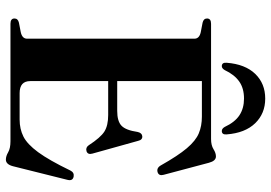

<svg xmlns="http://www.w3.org/2000/svg" viewBox="-158 -772 945 670"><g transform="rotate(90 315.0 -436.5)"><path d="M44 -686Q44 -700 62.5 -700H464.5Q486.5 -700 500 -708.5Q513.5 -717 525.5 -717Q541 -717 547.5 -692.5L589.5 -534.5Q594 -518 580.5 -513.5Q565.5 -509 556.5 -525Q523 -584.5 496.8 -615.5Q470.5 -646.5 444.8 -657.2Q419 -668 386.5 -668H262.5V-372.5H366.5Q402.5 -372.5 418.2 -387.5Q434 -402.5 440 -444Q443.5 -459 455 -460Q467.5 -461 471 -445.5L515.5 -286Q520 -270 507.5 -265.5Q494.5 -261.5 486.5 -273Q459.5 -314.5 438.5 -327.8Q417.5 -341 381 -341H262.5V-69Q262.5 -32 304.5 -32H397Q429.5 -32 456 -45.2Q482.5 -58.5 510.5 -96.5Q538.5 -134.5 574.5 -209Q581.5 -223 595.5 -220.5Q612 -217.5 607 -198.5L559.5 -8.5Q553 16 536.5 16Q524.5 16 510.8 8Q497 0 472.5 0H62.5Q44 0 44 -14Q44 -26 58.5 -29.5L92 -36Q114.5 -41 114.5 -58V-642Q114.5 -659 92 -664L58.5 -670.5Q44 -674 44 -686ZM323.5 -815Q287.5 -815 263.8 -798.2Q240 -781.5 224 -747.5Q218 -737.5 210.5 -737.5Q197 -737.5 198.5 -754.5Q203.5 -819 237.2 -854Q271 -889 323.5 -889Q375.5 -889 409.5 -854Q443.5 -819 448.5 -754.5Q450 -737.5 436.5 -737.5Q428.5 -737.5 422.5 -747.5Q406 -783 381.8 -799Q357.5 -815 323.5 -815Z"/></g></svg>

Font: Fraunces 72pt SemiBold
Style: Regular
Weight: 600
Version: Version 1.000;[b76b70a41]